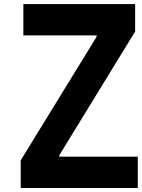

<svg xmlns="http://www.w3.org/2000/svg" viewBox="-20 -937 707 957"><path d="M96.4 -760.4V-916.7H653.6V-779.9L275.4 -162.8V-156.2H666.7V0H83.3V-138L461.6 -753.9V-760.4Z"/></svg>

Font: Monoid
Style: Bold
Weight: 700
Width: 4
Designer: Andreas Larsen (@larsenwork)
Version: Version 0.61